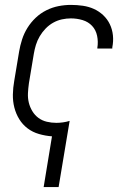

<svg xmlns="http://www.w3.org/2000/svg" viewBox="-20 -548 540 783"><path d="M158 215 192 8Q165 6 139 -1.5Q113 -9 92.5 -24.5Q72 -40 58.5 -62Q45 -84 38.5 -109.5Q32 -135 32.5 -162.5Q33 -190 38 -218L58 -338Q62 -362 70 -387Q78 -412 92 -434.5Q106 -457 125.5 -475.5Q145 -494 169 -506Q193 -518 218.5 -523Q244 -528 269 -528Q294 -528 318 -524.5Q342 -521 363 -511.5Q384 -502 401 -486Q418 -470 428 -449Q438 -428 440.5 -404Q443 -380 438 -355V-350H377V-353Q381 -378 376 -402Q371 -426 355.5 -442.5Q340 -459 317 -466Q294 -473 269 -473Q251 -473 232.5 -469Q214 -465 197 -455.5Q180 -446 166 -431.5Q152 -417 142 -400Q132 -383 126.5 -365Q121 -347 118 -329L98 -209Q95 -188 94 -168Q93 -148 97.5 -129.5Q102 -111 112 -94.5Q122 -78 137 -67Q152 -56 171 -51.5Q190 -47 210 -47Q223 -47 237 -49Q251 -51 264 -55L219 215Z"/></svg>

Font: Iosevka SS18 Light
Style: Italic
Weight: 300
Italic angle: -9°
Monospace: yes
Designer: Belleve Invis
Foundry: Belleve Invis
Version: Version 25.1.1; ttfautohint (v1.8.4)